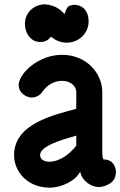

<svg xmlns="http://www.w3.org/2000/svg" viewBox="-20 -844 555 886"><path d="M95 -734C95 -713 101 -696 109 -683C129 -652 153 -651 166 -650C188 -650 205 -660 215 -675C233 -660 257 -647 288 -647C344 -647 389 -691 389 -745C389 -790 365 -820 324 -822C314 -822 308 -819 298 -816C290 -812 283 -795 278 -779C262 -795 242 -819 188 -824C139 -824 95 -788 95 -734ZM332 -218V-172C259 -78 165 -85 165 -128C165 -171 268 -200 332 -218ZM66 -454C66 -409 108 -394 126 -394C146 -394 165 -404 176 -421C196 -451 230 -471 266 -471H267C301 -471 332 -450 332 -419V-342C228 -313 45 -274 45 -128C45 -51 108 22 209 22C265 22 329 -10 350 -52C358 -7 404 19 434 19C445 19 458 17 469 12C514 -5 514 -37 515 -49C515 -73 502 -108 460 -108C459 -108 452 -108 452 -144V-419C452 -508 377 -591 267 -591H266C160 -591 71 -510 66 -454Z"/></svg>

Font: LS
Style: Bold
Weight: 700
Designer: BSozoo
Foundry: BSozoo
Version: Version 001.000